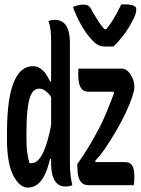

<svg xmlns="http://www.w3.org/2000/svg" viewBox="-20 -848 644 879"><path d="M130 -545Q148 -545 162.5 -536Q177 -527 188.5 -511.5Q200 -496 209 -475H223V-385Q215 -405 204 -417.5Q193 -430 182 -436Q171 -442 160 -442Q148 -442 137 -434.5Q126 -427 118 -405Q110 -383 105.5 -341.5Q101 -300 101 -232V-222Q101 -175 105 -147.5Q109 -120 115 -101Q117 -101 119.5 -101Q122 -101 125 -101Q142 -101 158.5 -119Q175 -137 191 -183.5Q207 -230 221 -314V-120H209Q198 -73 183 -44Q168 -15 149 -2Q130 11 107 11Q89 11 72 -3Q55 -17 41 -44Q27 -71 19.5 -112.5Q12 -154 12 -209V-239Q12 -326 21 -385Q30 -444 46.5 -479.5Q63 -515 84 -530Q105 -545 130 -545ZM233 -757Q253 -757 268.5 -746Q284 -735 292 -711.5Q300 -688 300 -649Q300 -574 300 -503.5Q300 -433 300 -366Q300 -299 300 -234.5Q300 -170 300 -105Q300 -73 302.5 -49.5Q305 -26 311 0Q307 1 303.5 2.5Q300 4 296 4.5Q292 5 288 5.5Q284 6 279 6Q258 6 243.5 -6Q229 -18 221.5 -42Q214 -66 214 -101Q214 -182 214 -252Q214 -322 214 -388Q214 -454 214 -520Q214 -586 214 -658Q214 -688 211.5 -710.5Q209 -733 202 -752Q205 -753 208.5 -754Q212 -755 215.5 -755.5Q219 -756 223.5 -756.5Q228 -757 233 -757ZM339 -534H536Q554 -534 567 -520.5Q580 -507 587.5 -488.5Q595 -470 595 -453V-447Q595 -433 584.5 -402Q574 -371 555.5 -331.5Q537 -292 512.5 -250Q488 -208 461 -168Q450 -152 439 -138.5Q428 -125 416 -112L417 -106H551Q575 -106 585 -90.5Q595 -75 595 -40Q595 -29 594.5 -18.5Q594 -8 592 0H387Q367 0 355.5 -10Q344 -20 339 -39.5Q334 -59 334 -88V-97Q360 -133 385.5 -175Q411 -217 434.5 -262.5Q458 -308 476 -355Q483 -372 489.5 -388.5Q496 -405 502 -422L500 -428H387Q368 -428 357.5 -437.5Q347 -447 342.5 -465Q338 -483 338 -507Q338 -514 338.5 -521Q339 -528 339 -534ZM499 -635Q495 -635 489 -635Q483 -635 475 -635Q467 -635 460 -635Q442 -635 428 -642.5Q414 -650 396 -671Q385 -683 374 -698.5Q363 -714 353 -731.5Q343 -749 333 -770Q323 -791 314 -816Q321 -819 328.5 -821.5Q336 -824 345 -825.5Q354 -827 361 -827Q377 -827 386 -820.5Q395 -814 404 -793Q419 -768 434 -745Q449 -722 472 -701L440 -715H488L453 -699Q479 -727 500 -762Q521 -797 535 -828H553Q572 -828 583 -825Q594 -822 599 -817.5Q604 -813 604 -806Q604 -795 599.5 -781Q595 -767 584 -748Q576 -732 566 -716.5Q556 -701 545 -686.5Q534 -672 522.5 -659Q511 -646 499 -635Z"/></svg>

Font: Recursive Monospace Casual Medium
Style: Regular
Weight: 500
Version: Version 1.047